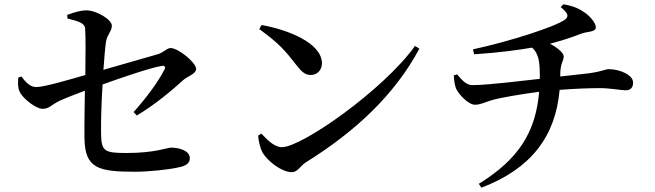

<svg xmlns="http://www.w3.org/2000/svg" viewBox="-20 -811 3040 891"><path d="M79 -456 65 -451C63 -428 62 -405 71 -386C85 -354 147 -306 177 -306C209 -306 217 -324 256 -343C289 -358 334 -375 374 -390C373 -322 371 -230 372 -170C374 -30 435 -14 607 -14C669 -14 766 -24 812 -35C839 -41 861 -51 861 -77C861 -112 811 -126 774 -126C757 -126 699 -101 568 -101C463 -101 450 -109 449 -193C448 -252 451 -339 456 -419C542 -450 679 -497 730 -505C744 -508 750 -500 743 -488C714 -431 660 -358 600 -291L615 -275C700 -326 775 -389 830 -439C850 -458 890 -467 890 -491C890 -521 807 -588 772 -588C753 -588 742 -568 711 -559L460 -487C464 -544 468 -592 472 -618C478 -653 499 -665 499 -692C499 -720 428 -763 380 -763C357 -763 327 -755 292 -742L293 -725C343 -713 372 -704 375 -680C378 -642 377 -544 376 -463C305 -442 184 -407 149 -407C118 -407 100 -430 79 -456Z M1194 -695 1183 -676C1275 -610 1305 -574 1353 -512C1379 -478 1396 -463 1422 -463C1453 -463 1474 -487 1474 -517C1474 -610 1321 -672 1194 -695ZM1906 -598C1763 -397 1382 -128 1288 -128C1253 -128 1219 -163 1193 -191L1178 -182C1179 -158 1188 -122 1199 -102C1220 -66 1285 -12 1335 -12C1361 -12 1373 -41 1400 -58C1626 -199 1810 -368 1926 -585Z M2086 -461C2087 -435 2091 -415 2096 -401C2109 -372 2154 -325 2184 -325C2212 -325 2233 -338 2262 -346C2297 -357 2404 -375 2482 -385C2466 -198 2387 -72 2202 42L2214 60C2445 -28 2558 -178 2577 -394C2640 -399 2713 -402 2762 -402C2815 -402 2861 -392 2882 -392C2905 -392 2918 -403 2918 -428C2918 -463 2857 -490 2805 -490C2789 -490 2777 -480 2714 -471L2580 -456V-469C2581 -520 2596 -527 2596 -550C2596 -564 2568 -590 2532 -608C2582 -621 2626 -635 2681 -656C2707 -665 2745 -662 2745 -684C2745 -705 2718 -735 2696 -751C2672 -768 2645 -783 2594 -791L2582 -778C2619 -748 2620 -734 2602 -720C2555 -686 2342 -618 2175 -582L2180 -559C2303 -567 2391 -580 2449 -590C2479 -564 2484 -527 2485 -470V-445C2403 -436 2241 -416 2173 -416C2146 -416 2128 -434 2101 -466Z"/></svg>

Font: Noto Serif HK SemiBold
Style: Regular
Weight: 600
Designer: Ryoko NISHIZUKA 西塚涼子 (kana & ideographs); Frank Grießhammer (Latin, Greek & Cyrillic); Wenlong ZHANG 张文龙 (bopomofo); San
Foundry: Adobe
Version: Version 2.001;hotconv 1.1.0;makeotfexe 2.6.0